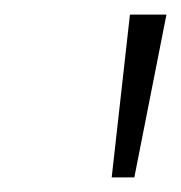

<svg xmlns="http://www.w3.org/2000/svg" viewBox="-20 -785 248 263"><path d="M133 -542 158 -765H208L164 -542Z"/></svg>

Font: Bitter Light
Style: Italic
Weight: 300
Italic angle: -9°
Designer: Sol Matas, and Bitter project Authors
Foundry: Sol Matas
Version: Version 2.001